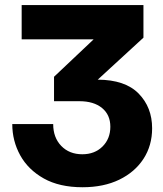

<svg xmlns="http://www.w3.org/2000/svg" viewBox="-20 -748 663 779"><path d="M314.9 11.7Q221.2 11.7 157.7 -23.9Q94.2 -59.6 62 -117.9Q29.8 -176.3 29.8 -244.6H195.8Q195.8 -189.9 228.5 -156Q261.2 -122.1 314 -122.1Q364.3 -122.1 396 -153.6Q427.7 -185.1 427.7 -233.9Q427.7 -282.2 394 -309.8Q360.4 -337.4 301.8 -337.4H199.2V-436.5L359.4 -587.9V-588.4H67.9V-727.5H562V-595.2L376.5 -424.8Q487.8 -424.3 542.5 -368.4Q597.2 -312.5 597.2 -227.5Q597.2 -157.7 562.3 -103.8Q527.3 -49.8 463.9 -19Q400.4 11.7 314.9 11.7Z"/></svg>

Font: Inter Display ExtraBold
Style: Regular
Weight: 800
Designer: Rasmus Andersson
Foundry: rsms
Version: Version 4.000;git-a52131595